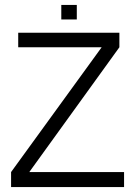

<svg xmlns="http://www.w3.org/2000/svg" viewBox="-20 -760 548 780"><path d="M484 -61V0H25V-61L393 -568H54V-627H465V-568L99 -61ZM292 -681H229V-740H292Z"/></svg>

Font: Blinker Light
Style: Regular
Weight: 300
Designer: Juergen Huber
Foundry: supertype
Version: Version 1.017;hotconv 1.0.117;makeotfexe 2.5.65602